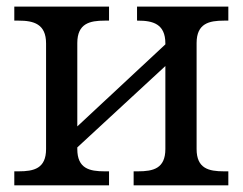

<svg xmlns="http://www.w3.org/2000/svg" viewBox="-20 -556 728 576"><path d="M665 -536.1H391.1V-494.1H394C438.5 -494.1 476.1 -484.4 476.1 -425.8V-422.9L211.9 -176.8V-426.8C211.9 -485.8 249.5 -494.1 293.9 -494.1H307.1V-536.1H22.9V-494.1H36.1C80.6 -494.1 118.2 -484.4 118.2 -425.8V-108.9C118.2 -50.3 81.5 -42 36.1 -42H22.9V0H307.1V-42H293.9C248.5 -42 211.9 -50.3 211.9 -108.9V-113.8L476.1 -357.9V-108.9C476.1 -50.3 439.5 -42 394 -42H380.9V0H665V-42H651.9C606.4 -42 569.8 -50.3 569.8 -108.9V-426.8C569.8 -485.8 607.4 -494.1 651.9 -494.1H665Z"/></svg>

Font: The Erased English
Style: Regular
Weight: 400
Designer: Monotype Design team + ligartures altered by 180 Amsterdam
Foundry: Monotype Imaging Inc.
Version: Version 1.030;Glyphs 3.1.2 (3151)